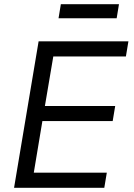

<svg xmlns="http://www.w3.org/2000/svg" viewBox="-20 -895 640 915"><path d="M47 0 164 -698H592L580 -626H234L194 -390H529L517 -318H182L141 -72H489L477 0ZM270 -875H547L536 -808H259Z"/></svg>

Font: iA Writer Mono V
Style: Regular
Weight: 400
Italic angle: -9.5°
Designer: Mike Abbink, Paul van der Laan, Pieter van Rosmalen
Foundry: Bold Monday
Version: Version 2.000